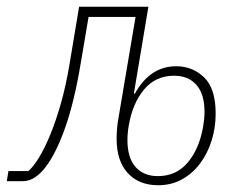

<svg xmlns="http://www.w3.org/2000/svg" viewBox="-62 -536 682 568"><path d="M406 12Q349 12 316 -24Q283 -60 283 -125Q283 -142 284.5 -158Q286 -174 288 -184L339 -486H200L177 -350Q157 -229 127.5 -149Q98 -69 64 -31Q48 -14 34 -7Q20 0 4 0H-42L-37 -30H22Q37 -43 53.5 -70Q70 -97 86.5 -137Q103 -177 118 -229.5Q133 -282 144 -348L172 -516H377L334 -259H337Q382 -340 459 -340Q508 -340 542 -307Q576 -274 576 -200Q576 -158 564 -120Q552 -82 530 -52.5Q508 -23 476.5 -5.5Q445 12 406 12ZM405 -15Q460 -15 494 -56Q528 -97 539 -162Q543 -185 543 -205Q543 -258 519 -285Q495 -312 453 -312Q398 -312 364 -271Q330 -230 319 -165Q315 -142 315 -122Q315 -69 339 -42Q363 -15 405 -15Z"/></svg>

Font: IBM Plex Mono ExtraLight
Style: Italic
Weight: 200
Italic angle: -9°
Monospace: yes
Designer: Mike Abbink, Paul van der Laan, Pieter van Rosmalen
Foundry: Bold Monday
Version: Version 2.3